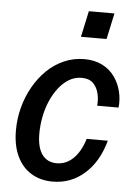

<svg xmlns="http://www.w3.org/2000/svg" viewBox="-53 -764 571 814"><g transform="rotate(5 233.0 -356.5)"><path d="M202 10Q149 10 110 -14Q71 -38 49.5 -83.5Q28 -129 28 -193Q28 -243 40.5 -290.5Q53 -338 76.5 -379.5Q100 -421 132.5 -452.5Q165 -484 205.5 -501.5Q246 -519 291 -519Q335 -519 367.5 -502.5Q400 -486 420 -458Q440 -430 448.5 -396Q457 -362 453 -327H362Q365 -354 358.5 -380Q352 -406 335 -422.5Q318 -439 286 -439Q258 -439 233.5 -424.5Q209 -410 189.5 -385Q170 -360 156 -328Q142 -296 135 -259.5Q128 -223 128 -188Q128 -129 150 -99Q172 -69 212 -69Q252 -69 282.5 -98.5Q313 -128 330 -183H420Q395 -92 337 -41Q279 10 202 10ZM268 -612 292 -723H401L377 -612Z"/></g></svg>

Font: Instrument Sans SemiCondensed Medium
Style: Italic
Weight: 500
Width: 4
Italic angle: -13°
Designer: Rodrigo Fuenzalida
Foundry: fragTYPE
Version: Version 1.000;gftools[0.9.28]